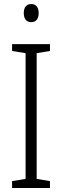

<svg xmlns="http://www.w3.org/2000/svg" viewBox="-20 -933 309 953"><path d="M135 -913C110 -913 98 -895 98 -868C98 -840 111 -823 135 -823C159 -823 172 -840 172 -868C172 -895 160 -913 135 -913ZM228 0V-34L162 -45V-669L228 -680V-714H40V-680L107 -669V-45L40 -34V0Z"/></svg>

Font: Noto Sans Devanagari Condensed Light
Style: Regular
Weight: 300
Width: 3
Designer: Jelle Bosma - Monotype Design Team
Foundry: Monotype Imaging Inc.
Version: Version 2.004